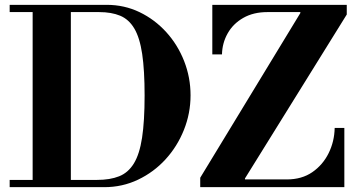

<svg xmlns="http://www.w3.org/2000/svg" viewBox="-20 -774 1459 794"><path d="M20 0V-30H381Q435 -30 472.5 -44.9Q510 -59.7 533.5 -97.9Q557 -136 567.5 -204.4Q578 -272.9 578 -379Q578 -483.4 568 -550.7Q558 -618 535.5 -656Q513 -694 477 -709Q441 -724 390 -724H20V-754H421Q494 -754 556.8 -723.9Q619.6 -693.7 667.3 -641.4Q715 -589 741.5 -521.3Q768 -453.6 768 -380Q768 -305.3 740.5 -236.6Q713 -168 664.5 -115Q616 -62 551 -31Q486 0 411 0ZM115 -15V-754H273V-15ZM808 -7V-39L1222 -720V-726L1414 -732V-714L993 -36V-23ZM808 0V-32H1166Q1228 -32 1271.5 -62Q1315 -92 1339 -140.5Q1363 -189 1364 -245H1404V0ZM858 -549V-754H1414V-724H1086Q1028 -724 986 -700Q944 -676 921.5 -636Q899 -596 898 -549Z"/></svg>

Font: Libre Bodoni
Style: Regular
Weight: 400
Designer: Pablo Impallari, Rodrigo Fuenzalida
Foundry: Impallari Type
Version: Version 2.005;gftools[0.9.23]